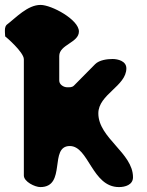

<svg xmlns="http://www.w3.org/2000/svg" viewBox="-34 -761 597 781"><path d="M-13 -613C-11 -612 63 -549 63 -520V-47C63 -22 108 0 130 0C238 0 164 -167 250 -167C327 -167 340 0 450 0C475 0 507 -9 507 -40C507 -139 366 -199 366 -300C366 -377 480 -411 480 -483C480 -513 445 -521 424 -521C402 -521 370 -517 353 -500L267 -413C259 -405 249 -406 239 -406C225 -406 207 -417 207 -433V-533C207 -580 287 -587 287 -633C287 -681 176 -741 131 -741C78 -741 31 -689 -7 -660C-15 -651 -14 -641 -14 -630C-14 -627 -13 -616 -13 -613Z"/></svg>

Font: Asimov Print
Style: Regular
Weight: 500
Designer: Google
Version: Version 2.000980: 2014